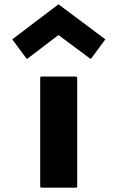

<svg xmlns="http://www.w3.org/2000/svg" viewBox="-20 -866 549 893"><path d="M167 -506V3L171 7H335L339 3V-506L335 -510H171ZM37 -683 102 -595 106 -592 252 -703 401 -592 405 -595 470 -683 466 -686 252 -846 41 -686Z"/></svg>

Font: Hussar Woodtype
Style: Bd
Weight: 900
Foundry: Cannot Into Space Fonts
Version: Version 1.07